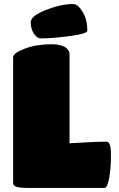

<svg xmlns="http://www.w3.org/2000/svg" viewBox="-20 -930 589 950"><path d="M129 0Q79 0 62 -5.5Q45 -11 45 -24V-646Q45 -668 103 -689.5Q161 -711 233 -711Q297 -711 316 -684Q324 -674 324 -664V-221Q446 -229 508 -229Q529 -229 529 -162.5Q529 -96 520 -48Q511 0 496 0ZM342 -910Q365 -910 388.5 -872Q412 -834 412 -778Q412 -763 325.5 -751.5Q239 -740 182 -740Q163 -740 147.5 -764Q132 -788 132 -819.5Q132 -851 206.5 -880.5Q281 -910 342 -910Z"/></svg>

Font: Titan One
Style: Regular
Weight: 400
Designer: Rodrigo Fuenzalida
Foundry: Rodrigo Fuenzalida
Version: Version 1.001